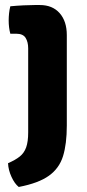

<svg xmlns="http://www.w3.org/2000/svg" viewBox="-20 -523 344 763"><path d="M245.5 -24Q245.5 49 230.5 97.5Q215.5 146 174.2 175.5Q133 205 54.5 220Q38 207 25.5 179.5Q13 152 12 125.5Q41 113 58.5 99Q76 85 84 62.5Q92 40 92 3V-331Q92 -356 81.8 -372.5Q71.5 -389 44.5 -389H21Q14.5 -413.5 14.5 -442Q14.5 -455 16 -469.8Q17.5 -484.5 21 -498Q47 -500.5 74 -501.8Q101 -503 117 -503H138.5Q188.5 -503 217 -470.8Q245.5 -438.5 245.5 -383.5Z"/></svg>

Font: Signika SC
Style: Regular
Weight: 300
Designer: Anna Giedryś
Foundry: Anna Giedryś
Version: Version 2.000